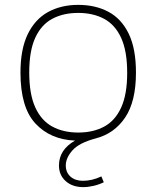

<svg xmlns="http://www.w3.org/2000/svg" viewBox="-20 -568 642 788"><path d="M322 200Q277 200 249.5 175.2Q222 150.5 222 111Q222 46.5 288 9Q187 5 125.5 -61Q64 -127 64 -270Q64 -366.5 94 -428Q124 -489.5 177.5 -518.8Q231 -548 301 -548Q372 -548 425.2 -519.5Q478.5 -491 508.2 -429.8Q538 -368.5 538 -270Q538 -151.5 493.5 -85.5Q449 -19.5 373 0Q305 18 277.5 49Q250 80 250 111Q250 139.5 269.2 156.8Q288.5 174 320 174Q358.5 174 396 156L406 180Q386.5 189.5 364 194.8Q341.5 200 322 200ZM301 -24Q362 -24 407.2 -48.2Q452.5 -72.5 477.2 -126.5Q502 -180.5 502 -269Q502 -358.5 477.2 -412.5Q452.5 -466.5 407.2 -490.8Q362 -515 301 -515Q240 -515 194.8 -491Q149.5 -467 124.8 -413.2Q100 -359.5 100 -271Q100 -181.5 124.8 -127.2Q149.5 -73 194.8 -48.5Q240 -24 301 -24Z"/></svg>

Font: Encode Sans Expanded Expanded Thin
Style: Regular
Weight: 100
Width: 7
Designer: Multiple Designers
Foundry: Impallari Type
Version: Version 3.000; ttfautohint (v1.8.3) -l 8 -r 50 -G 200 -x 14 